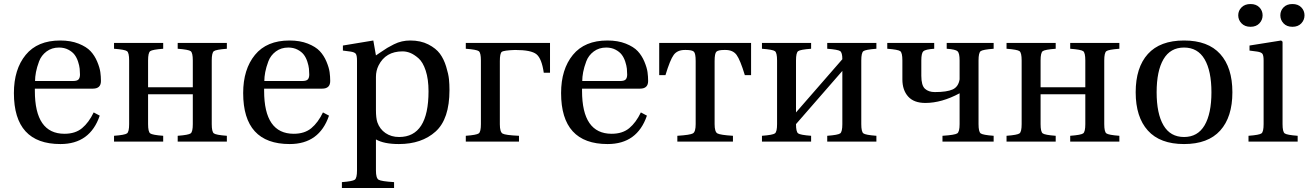

<svg xmlns="http://www.w3.org/2000/svg" viewBox="-20 -703 6495 953"><path d="M154 -301H343Q363 -301 370 -309Q377 -317 377 -333Q377 -347 375.5 -362Q374 -377 367.5 -397Q361 -417 350 -431.5Q339 -446 319 -456.5Q299 -467 273 -467Q237 -467 211 -447.5Q185 -428 174 -398.5Q163 -369 158.5 -345Q154 -321 154 -301ZM49 -241Q49 -359 107.5 -430.5Q166 -502 279 -502Q331 -502 370 -486.5Q409 -471 429.5 -449Q450 -427 462.5 -397Q475 -367 478 -345Q481 -323 481 -301Q481 -263 441 -263H153V-252Q153 -39 300 -39Q354 -39 387.5 -67Q421 -95 445 -145L475 -129Q427 12 280 12Q49 12 49 -241Z M546 0V-29Q600 -33 610.5 -41Q621 -49 621 -87V-403Q621 -441 610.5 -449Q600 -457 546 -461V-490H790V-461Q736 -457 725.5 -449Q715 -441 715 -403V-270H937V-403Q937 -441 926.5 -449Q916 -457 862 -461V-490H1106V-461Q1052 -457 1041.5 -449Q1031 -441 1031 -403V-87Q1031 -49 1041.5 -41Q1052 -33 1106 -29V0H862V-29Q916 -33 926.5 -41Q937 -49 937 -87V-235H715V-87Q715 -49 725.5 -41Q736 -33 790 -29V0Z M1292 -301H1481Q1501 -301 1508 -309Q1515 -317 1515 -333Q1515 -347 1513.5 -362Q1512 -377 1505.5 -397Q1499 -417 1488 -431.5Q1477 -446 1457 -456.5Q1437 -467 1411 -467Q1375 -467 1349 -447.5Q1323 -428 1312 -398.5Q1301 -369 1296.5 -345Q1292 -321 1292 -301ZM1187 -241Q1187 -359 1245.5 -430.5Q1304 -502 1417 -502Q1469 -502 1508 -486.5Q1547 -471 1567.5 -449Q1588 -427 1600.5 -397Q1613 -367 1616 -345Q1619 -323 1619 -301Q1619 -263 1579 -263H1291V-252Q1291 -39 1438 -39Q1492 -39 1525.5 -67Q1559 -95 1583 -145L1613 -129Q1565 12 1418 12Q1187 12 1187 -241Z M1846 -157Q1846 -117 1853 -96Q1865 -62 1893.5 -42.5Q1922 -23 1961 -23Q2107 -23 2107 -250Q2107 -310 2093 -352.5Q2079 -395 2057 -414Q2035 -433 2016 -440.5Q1997 -448 1978 -448Q1894 -448 1859 -378Q1846 -352 1846 -321ZM1677 201Q1730 197 1741 189Q1752 181 1752 143V-402Q1752 -428 1746 -436Q1740 -444 1720 -447L1682 -452V-477L1833 -502L1846 -428Q1851 -431 1870.5 -444.5Q1890 -458 1902.5 -465.5Q1915 -473 1935 -483Q1955 -493 1975 -497.5Q1995 -502 2016 -502Q2068 -502 2106 -482.5Q2144 -463 2163.5 -436.5Q2183 -410 2194.5 -372.5Q2206 -335 2208.5 -309.5Q2211 -284 2211 -256Q2211 -112 2142 -50Q2073 12 1960 12Q1886 12 1846 -11V143Q1846 181 1859 189Q1872 197 1936 201V230H1677Z M2292 0V-29Q2346 -33 2356.5 -41Q2367 -49 2367 -87V-403Q2367 -441 2356.5 -449Q2346 -457 2292 -461V-490H2710V-342H2679Q2669 -412 2643 -433.5Q2617 -455 2537 -455H2536Q2480 -453 2470.5 -445.5Q2461 -438 2461 -400V-86Q2461 -48 2474.5 -40Q2488 -32 2556 -29V0Z M2870 -301H3059Q3079 -301 3086 -309Q3093 -317 3093 -333Q3093 -347 3091.5 -362Q3090 -377 3083.5 -397Q3077 -417 3066 -431.5Q3055 -446 3035 -456.5Q3015 -467 2989 -467Q2953 -467 2927 -447.5Q2901 -428 2890 -398.5Q2879 -369 2874.5 -345Q2870 -321 2870 -301ZM2765 -241Q2765 -359 2823.5 -430.5Q2882 -502 2995 -502Q3047 -502 3086 -486.5Q3125 -471 3145.5 -449Q3166 -427 3178.5 -397Q3191 -367 3194 -345Q3197 -323 3197 -301Q3197 -263 3157 -263H2869V-252Q2869 -39 3016 -39Q3070 -39 3103.5 -67Q3137 -95 3161 -145L3191 -129Q3143 12 2996 12Q2765 12 2765 -241Z M3252 -330V-490H3708V-330H3677Q3654 -406 3636 -430.5Q3618 -455 3581 -455H3575Q3545 -455 3536 -446.5Q3527 -438 3527 -400V-87Q3527 -49 3540.5 -41Q3554 -33 3618 -29V0H3342V-29Q3406 -33 3419.5 -41Q3433 -49 3433 -87V-400Q3433 -438 3424 -446.5Q3415 -455 3385 -455H3379Q3342 -455 3324 -430.5Q3306 -406 3283 -330Z M3762 0V-29Q3816 -33 3826.5 -41Q3837 -49 3837 -87V-403Q3837 -441 3826.5 -449Q3816 -457 3762 -461V-490H4006V-461Q3952 -457 3941.5 -449Q3931 -441 3931 -403V-145L4161 -409Q4161 -442 4150 -449.5Q4139 -457 4086 -461V-490H4330V-461Q4276 -457 4265.5 -449Q4255 -441 4255 -403V-87Q4255 -49 4265.5 -41Q4276 -33 4330 -29V0H4086V-29Q4140 -33 4150.5 -41Q4161 -49 4161 -87V-351L3931 -87Q3931 -49 3941.5 -41Q3952 -33 4006 -29V0Z M4384 -461V-490H4617V-461Q4573 -458 4563 -448.5Q4553 -439 4553 -403V-327Q4553 -279 4571 -262.5Q4589 -246 4620 -246Q4680 -246 4708.5 -259Q4737 -272 4743 -309V-403Q4743 -439 4733 -448.5Q4723 -458 4679 -461V-490H4912V-461Q4858 -457 4847.5 -449Q4837 -441 4837 -403V-87Q4837 -49 4847.5 -41Q4858 -33 4912 -29V0H4658V-29Q4720 -33 4731.5 -41Q4743 -49 4743 -87V-240Q4654 -192 4573 -192Q4516 -192 4487.5 -224Q4459 -256 4459 -309V-403Q4459 -441 4448.5 -449Q4438 -457 4384 -461Z M4976 0V-29Q5030 -33 5040.5 -41Q5051 -49 5051 -87V-403Q5051 -441 5040.5 -449Q5030 -457 4976 -461V-490H5220V-461Q5166 -457 5155.5 -449Q5145 -441 5145 -403V-270H5367V-403Q5367 -441 5356.5 -449Q5346 -457 5292 -461V-490H5536V-461Q5482 -457 5471.5 -449Q5461 -441 5461 -403V-87Q5461 -49 5471.5 -41Q5482 -33 5536 -29V0H5292V-29Q5346 -33 5356.5 -41Q5367 -49 5367 -87V-235H5145V-87Q5145 -49 5155.5 -41Q5166 -33 5220 -29V0Z M5755 -409Q5721 -351 5721 -245Q5721 -139 5755 -81Q5789 -23 5857 -23Q5925 -23 5959 -81Q5993 -139 5993 -245Q5993 -351 5959 -409Q5925 -467 5857 -467Q5789 -467 5755 -409ZM5677.5 -55Q5617 -122 5617 -245Q5617 -368 5677.5 -435Q5738 -502 5857 -502Q5976 -502 6036.5 -435Q6097 -368 6097 -245Q6097 -122 6036.5 -55Q5976 12 5857 12Q5738 12 5677.5 -55Z M6177 0V-29Q6231 -33 6241.5 -41Q6252 -49 6252 -87V-402Q6252 -428 6246 -436Q6240 -444 6220 -447L6182 -452V-477L6339 -502L6346 -496V-87Q6346 -49 6356.5 -41Q6367 -33 6421 -29V0ZM6351 -587Q6335 -604 6335 -627Q6335 -650 6351 -666.5Q6367 -683 6395 -683Q6423 -683 6439 -666.5Q6455 -650 6455 -627Q6455 -604 6439 -587Q6423 -570 6395 -570Q6367 -570 6351 -587ZM6142.5 -587Q6126 -604 6126 -627Q6126 -650 6142.5 -666.5Q6159 -683 6187 -683Q6215 -683 6231 -666.5Q6247 -650 6247 -627Q6247 -604 6231 -587Q6215 -570 6187 -570Q6159 -570 6142.5 -587Z"/></svg>

Font: Heuristica
Style: Regular
Weight: 400
Version: Version 1.0.1 ; ttfautohint (v1.4.1)